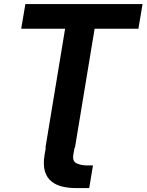

<svg xmlns="http://www.w3.org/2000/svg" viewBox="-20 -748 742 972"><path d="M357.4 0 351.1 36.1Q345.7 68.8 368.4 79.1Q391.1 89.4 420.4 89.4H450.7L431.6 204.1H363.3Q328.6 204.1 296.6 196.8Q264.6 189.5 241.2 171.1Q217.8 152.8 207.5 119.9Q197.3 86.9 205.6 35.6L211.9 0ZM87.4 -602.5 108.4 -727.5H701.7L680.7 -602.5H459L359.4 0H210L309.6 -602.5Z"/></svg>

Font: Inter 20pt
Style: Bold Italic
Weight: 700
Italic angle: -9.3988°
Version: Version 4.001;git-66647c0bb